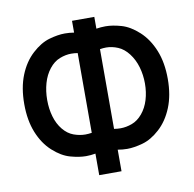

<svg xmlns="http://www.w3.org/2000/svg" viewBox="-80 -801 890 882"><g transform="rotate(-10 365.0 -360.0)"><path d="M312.5 0V-100.5Q290 -96.5 268.5 -96.5Q236.5 -96.5 196 -107.8Q155.5 -119 115.8 -155Q76 -191 53 -248Q30 -305 30 -381Q30 -457.5 53 -514.8Q76 -572 115.8 -608.5Q155.5 -645 196.2 -656.8Q237 -668.5 269.5 -668.5Q291 -668.5 312.5 -665V-720H416.5V-665Q438 -668.5 459.5 -668.5Q492 -668.5 532.8 -656.8Q573.5 -645 613.2 -608.5Q653 -572 676.2 -514.8Q699.5 -457.5 699.5 -381Q699.5 -305 676.2 -248Q653 -191 613.2 -155Q573.5 -119 533 -107.8Q492.5 -96.5 460.5 -96.5Q439 -96.5 416.5 -100.5V0ZM312.5 -197.5V-569.5Q297 -572 282.5 -572Q256 -572 228.5 -561.2Q201 -550.5 179.5 -523.2Q158 -496 147.5 -459.2Q137 -422.5 137 -381Q137 -340 147.5 -303.8Q158 -267.5 179.5 -241.2Q201 -215 228.5 -205Q256 -195 282.5 -195Q296.5 -195 312.5 -197.5ZM416.5 -197.5Q432.5 -195 446.5 -195Q473 -195 500.2 -205Q527.5 -215 549.2 -241Q571 -267 581.8 -302.8Q592.5 -338.5 592.5 -378.5Q592.5 -418.5 581.8 -455.5Q571 -492.5 549.2 -520.8Q527.5 -549 500 -560.5Q472.5 -572 445.5 -572Q431.5 -572 416.5 -569.5Z"/></g></svg>

Font: Cns Manrope SemBd
Style: Regular
Weight: 600
Designer: Mikhail Sharanda
Foundry: Mikhail Sharanda
Version: Version 4.504